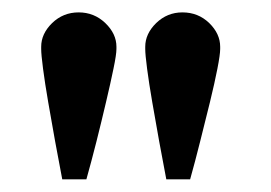

<svg xmlns="http://www.w3.org/2000/svg" viewBox="-20 -686 438 310"><path d="M107 -666Q132 -666 150 -648.8Q168 -631.5 168 -610.5V-607Q168 -598 163.2 -575Q158.5 -552 151.2 -521.2Q144 -490.5 135.8 -457.8Q127.5 -425 119.5 -396.5H80.5Q75 -425 69 -457.8Q63 -490.5 57.8 -521.2Q52.5 -552 49.5 -575Q46.5 -598 46.5 -607V-610.5Q46.5 -631.5 64.2 -648.8Q82 -666 107 -666ZM274.5 -666Q300 -666 317.8 -648.8Q335.5 -631.5 335.5 -610.5V-607Q335.5 -598 331 -575Q326.5 -552 319 -521.2Q311.5 -490.5 303.2 -457.8Q295 -425 287 -396.5H248.5Q243 -425 237 -457.8Q231 -490.5 225.8 -521.2Q220.5 -552 217.5 -575Q214.5 -598 214.5 -607V-610.5Q214.5 -631.5 232.2 -648.8Q250 -666 274.5 -666Z"/></svg>

Font: League Spartan Thin SemiBold
Style: Regular
Weight: 600
Version: Version 2.002